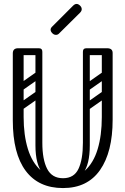

<svg xmlns="http://www.w3.org/2000/svg" viewBox="-20 -945 637 975"><path d="M300 10Q176 10 110.5 -77.5Q45 -165 45 -334V-674Q45 -700 72 -700Q100 -700 100 -676V-351Q100 -259 121.5 -189Q143 -119 187.5 -79.5Q232 -40 300 -40Q368 -40 411.5 -79Q455 -118 476 -188Q497 -258 497 -350V-674Q497 -700 524 -700Q552 -700 552 -676V-337Q552 -173 488 -81.5Q424 10 300 10ZM300 -40Q356 -40 378.5 -87.5Q401 -135 401 -220V-315H436V-207Q436 -110 402 -65.5Q368 -21 289 -21ZM300 -40 311 -21Q232 -21 196 -65.5Q160 -110 160 -207V-315H195V-220Q195 -135 219.5 -87.5Q244 -40 300 -40ZM56 -682Q56 -700 74 -700H177Q195 -700 195 -682Q195 -665 176 -665H73Q56 -665 56 -682ZM177 -554Q160 -554 160 -571V-681Q160 -698 177 -698Q195 -698 195 -682V-572Q195 -554 177 -554ZM542 -682Q542 -665 525 -665H420Q401 -665 401 -682Q401 -700 419 -700H524Q542 -700 542 -682ZM419 -554Q401 -554 401 -572V-682Q401 -698 419 -698Q436 -698 436 -681V-571Q436 -554 419 -554ZM189 -478Q194 -471 192.5 -464Q191 -457 186 -453L92 -387Q79 -378 69 -391Q58 -407 72 -416L166 -482Q179 -491 189 -478ZM189 -576Q194 -569 192.5 -562Q191 -555 186 -551L92 -485Q79 -476 69 -489Q58 -505 72 -514L166 -580Q179 -589 189 -576ZM82 -280Q64 -280 64 -298V-630Q64 -646 82 -646Q99 -646 99 -629V-297Q99 -280 82 -280ZM178 -280Q160 -280 160 -298V-630Q160 -646 178 -646Q195 -646 195 -629V-297Q195 -280 178 -280ZM526 -478Q531 -471 529.5 -464Q528 -457 523 -453L429 -387Q416 -378 406 -391Q395 -407 409 -416L503 -482Q516 -491 526 -478ZM526 -576Q531 -569 529.5 -562Q528 -555 523 -551L429 -485Q416 -476 406 -489Q395 -505 409 -514L503 -580Q516 -589 526 -576ZM419 -280Q401 -280 401 -298V-630Q401 -646 419 -646Q436 -646 436 -629V-297Q436 -280 419 -280ZM515 -280Q497 -280 497 -298V-630Q497 -646 515 -646Q532 -646 532 -629V-297Q532 -280 515 -280ZM279 -774Q273 -768 264 -768Q254 -768 246 -776Q237 -785 237 -794Q237 -802 244 -809L351 -916Q360 -925 369 -925Q378 -925 387 -916Q395 -908 395 -898Q395 -889 386 -880Z"/></svg>

Font: Agu Display Uzo
Style: Regular
Weight: 400
Designer: Oluwaseun Badejo
Version: Version 1.103